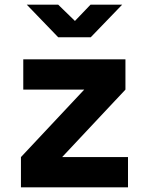

<svg xmlns="http://www.w3.org/2000/svg" viewBox="-20 -805 640 825"><path d="M70 0V-130L342 -420H80V-550H519V-420L247 -130H530V0ZM230 -645 95 -785H230L302 -715L369 -785H505L370 -645Z"/></svg>

Font: Tiny ExtraBold
Style: Regular
Weight: 800
Designer: Philipp Nurullin, Konstantin Bulenkov
Foundry: JetBrains
Version: Version 2.251; ttfautohint (v1.8.4.7-5d5b)